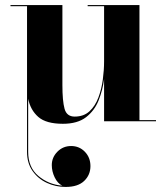

<svg xmlns="http://www.w3.org/2000/svg" viewBox="-20 -480 658 760"><path d="M261.5 98Q294 98 316 120.8Q338 143.5 338 177.5Q338 212.5 313.2 236.2Q288.5 260 239.5 260Q200.5 260 165.8 244Q131 228 109 197Q87 166 87 121V-455.5H21.5V-460H227V-143.5Q227 -80.5 235.5 -49.5Q244 -18.5 275.5 -18.5Q311.5 -18.5 334.2 -39.5Q357 -60.5 369.5 -94Q382 -127.5 387 -165.2Q392 -203 392 -237V-455.5H327V-460H532V-4.5H597.5V0H392V-167Q386.5 -123.5 370.5 -83Q354.5 -42.5 320.8 -16.2Q287 10 229 10Q162.5 10 131.5 -17.2Q100.5 -44.5 91.5 -89V121Q91.5 182.5 132 216.5Q172.5 250.5 226.5 255Q208 246 196.5 222.2Q185 198.5 185 173.5Q185 143 207.2 120.5Q229.5 98 261.5 98Z"/></svg>

Font: Bodoni* 36pt
Style: Bold
Weight: 700
Version: Version 2.3